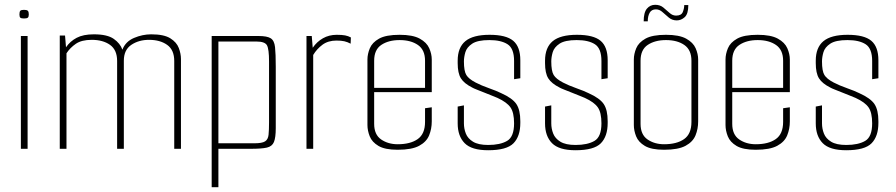

<svg xmlns="http://www.w3.org/2000/svg" viewBox="-20 -620 3732 800"><path d="M80 -543Q68 -543 64.5 -546.5Q61 -550 61 -560Q61 -571 64.5 -575Q68 -579 80 -579Q92 -579 96 -575Q100 -571 100 -560Q100 -550 96 -546.5Q92 -543 80 -543ZM67 0V-470H95V0Z M229 0V-472H251L255 -423Q272 -448 299.5 -462.5Q327 -477 371 -477Q427 -477 454 -458Q481 -439 490 -413Q503 -447 538.5 -462Q574 -477 610 -477Q663 -477 689.5 -460.5Q716 -444 725 -420Q734 -396 734 -374V0H706V-366Q706 -412 676.5 -433Q647 -454 601 -454Q558 -454 527 -433Q496 -412 496 -367V0H468V-366Q468 -412 438.5 -433Q409 -454 362 -454Q320 -454 296 -437.5Q272 -421 257 -398V0Z M862 -470H1057Q1093 -470 1108 -460.5Q1123 -451 1126 -423.5Q1129 -396 1129 -342V-86Q1129 -47 1121.5 -28.5Q1114 -10 1092 -5Q1070 0 1025 0H890V160H862ZM890 -447V-23H1040Q1072 -23 1084.5 -31Q1097 -39 1099 -58.5Q1101 -78 1101 -110V-364Q1101 -415 1092.5 -431Q1084 -447 1048 -447Z M1257 0V-470H1279L1283 -421Q1300 -446 1325.5 -460.5Q1351 -475 1383 -475Q1405 -475 1418 -472.5Q1431 -470 1442 -464L1441 -438Q1428 -445 1415 -448Q1402 -451 1382 -451Q1347 -451 1323.5 -433.5Q1300 -416 1285 -391V0Z M1637 4Q1584 4 1557 -12Q1530 -28 1520.5 -52Q1511 -76 1511 -99V-372Q1511 -395 1521 -419Q1531 -443 1559.5 -459Q1588 -475 1645 -475Q1700 -475 1729 -459Q1758 -443 1768.5 -419Q1779 -395 1779 -372V-236H1539V-104Q1539 -59 1568 -39Q1597 -19 1637 -19Q1690 -19 1720.5 -40.5Q1751 -62 1751 -112V-169L1779 -173V-114Q1779 -83 1768 -56Q1757 -29 1726.5 -12.5Q1696 4 1637 4ZM1539 -367V-254H1751V-367Q1751 -412 1721.5 -432.5Q1692 -453 1645 -453Q1599 -453 1569 -433Q1539 -413 1539 -367Z M2014 6Q1945 6 1916 -23.5Q1887 -53 1887 -106V-176L1913 -181V-106Q1913 -84 1921 -63.5Q1929 -43 1951 -29.5Q1973 -16 2014 -16Q2064 -16 2093 -33Q2122 -50 2122 -106Q2122 -151 2107 -172.5Q2092 -194 2053 -212Q2046 -215 2031 -221Q2016 -227 1998.5 -234Q1981 -241 1967 -246.5Q1953 -252 1948 -255Q1914 -272 1900.5 -293.5Q1887 -315 1887 -357V-367Q1887 -422 1919 -448.5Q1951 -475 2020 -475Q2089 -475 2118.5 -450Q2148 -425 2148 -369V-294L2122 -290V-366Q2122 -418 2095 -435.5Q2068 -453 2019 -453Q1970 -453 1947.5 -438Q1925 -423 1919 -402.5Q1913 -382 1913 -364Q1913 -324 1923 -307.5Q1933 -291 1962 -276Q1985 -264 2017.5 -252.5Q2050 -241 2068 -232Q2115 -211 2131.5 -186.5Q2148 -162 2148 -115V-108Q2148 -52 2119.5 -23Q2091 6 2014 6Z M2378 6Q2309 6 2280 -23.5Q2251 -53 2251 -106V-176L2277 -181V-106Q2277 -84 2285 -63.5Q2293 -43 2315 -29.5Q2337 -16 2378 -16Q2428 -16 2457 -33Q2486 -50 2486 -106Q2486 -151 2471 -172.5Q2456 -194 2417 -212Q2410 -215 2395 -221Q2380 -227 2362.5 -234Q2345 -241 2331 -246.5Q2317 -252 2312 -255Q2278 -272 2264.5 -293.5Q2251 -315 2251 -357V-367Q2251 -422 2283 -448.5Q2315 -475 2384 -475Q2453 -475 2482.5 -450Q2512 -425 2512 -369V-294L2486 -290V-366Q2486 -418 2459 -435.5Q2432 -453 2383 -453Q2334 -453 2311.5 -438Q2289 -423 2283 -402.5Q2277 -382 2277 -364Q2277 -324 2287 -307.5Q2297 -291 2326 -276Q2349 -264 2381.5 -252.5Q2414 -241 2432 -232Q2479 -211 2495.5 -186.5Q2512 -162 2512 -115V-108Q2512 -52 2483.5 -23Q2455 6 2378 6Z M2747 4Q2694 4 2667 -12Q2640 -28 2630.5 -52Q2621 -76 2621 -99V-372Q2621 -395 2631 -419Q2641 -443 2669.5 -459Q2698 -475 2755 -475Q2810 -475 2839 -459Q2868 -443 2878.5 -419Q2889 -395 2889 -372V-114Q2889 -83 2878 -56Q2867 -29 2836.5 -12.5Q2806 4 2747 4ZM2747 -19Q2800 -19 2830.5 -40.5Q2861 -62 2861 -112V-367Q2861 -412 2831.5 -432.5Q2802 -453 2755 -453Q2709 -453 2679 -433Q2649 -413 2649 -367V-104Q2649 -59 2678 -39Q2707 -19 2747 -19ZM2662 -531Q2662 -568 2675.5 -584Q2689 -600 2710 -600Q2730 -600 2743.5 -589Q2757 -578 2769.5 -566.5Q2782 -555 2797 -555Q2819 -555 2825 -570Q2831 -585 2831 -599H2848Q2848 -562 2833 -548.5Q2818 -535 2800 -535Q2781 -535 2767 -546.5Q2753 -558 2740.5 -569.5Q2728 -581 2713 -581Q2695 -581 2687 -567Q2679 -553 2679 -531Z M3129 4Q3076 4 3049 -12Q3022 -28 3012.5 -52Q3003 -76 3003 -99V-372Q3003 -395 3013 -419Q3023 -443 3051.5 -459Q3080 -475 3137 -475Q3192 -475 3221 -459Q3250 -443 3260.5 -419Q3271 -395 3271 -372V-236H3031V-104Q3031 -59 3060 -39Q3089 -19 3129 -19Q3182 -19 3212.5 -40.5Q3243 -62 3243 -112V-169L3271 -173V-114Q3271 -83 3260 -56Q3249 -29 3218.5 -12.5Q3188 4 3129 4ZM3031 -367V-254H3243V-367Q3243 -412 3213.5 -432.5Q3184 -453 3137 -453Q3091 -453 3061 -433Q3031 -413 3031 -367Z M3506 6Q3437 6 3408 -23.5Q3379 -53 3379 -106V-176L3405 -181V-106Q3405 -84 3413 -63.5Q3421 -43 3443 -29.5Q3465 -16 3506 -16Q3556 -16 3585 -33Q3614 -50 3614 -106Q3614 -151 3599 -172.5Q3584 -194 3545 -212Q3538 -215 3523 -221Q3508 -227 3490.5 -234Q3473 -241 3459 -246.5Q3445 -252 3440 -255Q3406 -272 3392.5 -293.5Q3379 -315 3379 -357V-367Q3379 -422 3411 -448.5Q3443 -475 3512 -475Q3581 -475 3610.5 -450Q3640 -425 3640 -369V-294L3614 -290V-366Q3614 -418 3587 -435.5Q3560 -453 3511 -453Q3462 -453 3439.5 -438Q3417 -423 3411 -402.5Q3405 -382 3405 -364Q3405 -324 3415 -307.5Q3425 -291 3454 -276Q3477 -264 3509.5 -252.5Q3542 -241 3560 -232Q3607 -211 3623.5 -186.5Q3640 -162 3640 -115V-108Q3640 -52 3611.5 -23Q3583 6 3506 6Z"/></svg>

Font: Smooch Sans ExtraLight
Style: Regular
Weight: 200
Designer: Robert E. Leuschke
Foundry: Robert E. Leuschke
Version: Version 1.010; ttfautohint (v1.8.3)